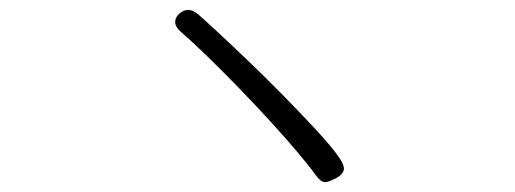

<svg xmlns="http://www.w3.org/2000/svg" viewBox="-20 -549 1040 388"><path d="M461 -373Q495 -338 526.5 -303.5Q558 -269 582 -240.5Q606 -212 617 -196.5Q628 -181 636.5 -181Q645 -181 660 -189.5Q675 -198 675 -208.5Q675 -219 657.5 -241.5Q640 -264 611 -295Q582 -326 548 -360.5Q514 -395 480 -427.5Q446 -460 418.5 -485.5Q391 -511 380.5 -520Q370 -529 360.5 -529Q351 -529 342.5 -521.5Q334 -514 334 -504.5Q334 -495 344 -486Q389 -447 461 -373Z"/></svg>

Font: LXGW WenKai Mono TC Light
Style: Regular
Weight: 300
Designer: LXGW / Fontworks Inc.
Foundry: LXGW / Fontworks Inc.
Version: Version 1.330